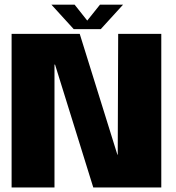

<svg xmlns="http://www.w3.org/2000/svg" viewBox="-20 -824 772 844"><path d="M31 0H219.5V-540H222L390 0H689V-675H499.5L497.5 -144H496L330.5 -675H31ZM304 -696H423L521 -803.5H419.5L363.5 -733.5L308 -803.5H206Z"/></svg>

Font: Anybody SemiCondensed ExtraBold
Style: Regular
Weight: 800
Width: 4
Version: Version 1.113;gftools[0.9.25]